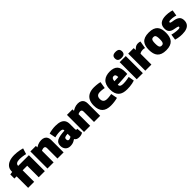

<svg xmlns="http://www.w3.org/2000/svg" viewBox="466 -2558 4348 4348"><g transform="rotate(-45 2640.0 -384.5)"><path d="M82 0V-369H11V-500L82 -511V-525Q82 -596 117.5 -646Q153 -696 221.5 -723Q290 -750 386 -750Q425 -750 467.5 -745.5Q510 -741 553 -733Q596 -725 634 -713L590 -573Q570 -578 546.5 -583Q523 -588 498 -591Q473 -594 449 -596Q425 -598 404 -598Q341 -598 308 -577.5Q275 -557 275 -517V-511H617V0H421V-369H275V0Z M701 0V-547H878V-500Q912 -521 940.5 -533Q969 -545 997 -551Q1025 -557 1055 -557Q1110 -557 1146.5 -537Q1183 -517 1200.5 -481Q1218 -445 1218 -397V0H1021V-331Q1021 -365 1007 -379Q993 -393 970 -393Q959 -393 947 -390.5Q935 -388 923 -383.5Q911 -379 898 -373V0Z M1269 -157Q1269 -207 1287 -239Q1305 -271 1343 -290.5Q1381 -310 1439.5 -320.5Q1498 -331 1580 -336V-353Q1580 -376 1556.5 -386Q1533 -396 1491 -396Q1470 -396 1442.5 -394Q1415 -392 1385.5 -386.5Q1356 -381 1326 -373L1296 -525Q1342 -539 1399 -548Q1456 -557 1506 -557Q1602 -557 1660.5 -534Q1719 -511 1746 -466Q1773 -421 1773 -355V-194Q1773 -172 1779 -164.5Q1785 -157 1793 -157Q1798 -157 1803.5 -158Q1809 -159 1814 -160L1829 -21Q1807 -7 1778.5 1.5Q1750 10 1716 10Q1672 10 1643 -4.5Q1614 -19 1598 -47Q1572 -29 1546.5 -16Q1521 -3 1492 3.5Q1463 10 1426 10Q1392 10 1363 -1.5Q1334 -13 1313 -35Q1292 -57 1280.5 -87.5Q1269 -118 1269 -157ZM1467 -169Q1467 -141 1478 -128Q1489 -115 1507 -115Q1517 -115 1530.5 -118.5Q1544 -122 1558 -128.5Q1572 -135 1580 -144V-234Q1549 -233 1527.5 -229Q1506 -225 1492.5 -218Q1479 -211 1473 -199Q1467 -187 1467 -169Z M1872 0V-547H2049V-500Q2083 -521 2111.5 -533Q2140 -545 2168 -551Q2196 -557 2226 -557Q2281 -557 2317.5 -537Q2354 -517 2371.5 -481Q2389 -445 2389 -397V0H2192V-331Q2192 -365 2178 -379Q2164 -393 2141 -393Q2130 -393 2118 -390.5Q2106 -388 2094 -383.5Q2082 -379 2069 -373V0Z M2449 -266Q2449 -362 2482.5 -426.5Q2516 -491 2582 -524Q2648 -557 2744 -557Q2778 -557 2812.5 -554Q2847 -551 2878 -546.5Q2909 -542 2934 -535L2907 -372Q2882 -377 2858 -380.5Q2834 -384 2811 -385.5Q2788 -387 2766 -387Q2728 -387 2702.5 -374.5Q2677 -362 2664.5 -337Q2652 -312 2652 -273Q2652 -234 2666 -208.5Q2680 -183 2706.5 -170.5Q2733 -158 2771 -158Q2795 -158 2817.5 -159.5Q2840 -161 2864 -164.5Q2888 -168 2915 -173L2945 -19Q2900 -6 2841.5 2Q2783 10 2727 10Q2586 10 2517.5 -58.5Q2449 -127 2449 -266Z M3248 10Q3181 10 3129 -5Q3077 -20 3041 -53Q3005 -86 2986 -138.5Q2967 -191 2967 -264Q2967 -343 2987.5 -399.5Q3008 -456 3046 -490.5Q3084 -525 3136 -541Q3188 -557 3250 -557Q3376 -557 3435.5 -496Q3495 -435 3495 -298Q3495 -287 3494.5 -269.5Q3494 -252 3493 -237Q3466 -235 3429.5 -232Q3393 -229 3350.5 -226Q3308 -223 3262 -220.5Q3216 -218 3169 -216Q3169 -214 3169 -212Q3169 -210 3169 -207Q3170 -186 3180.5 -171.5Q3191 -157 3216.5 -149.5Q3242 -142 3284 -142Q3311 -142 3341 -145Q3371 -148 3403.5 -153.5Q3436 -159 3469 -166L3492 -26Q3454 -13 3415.5 -5.5Q3377 2 3336 6Q3295 10 3248 10ZM3170 -326Q3188 -326 3206 -327Q3224 -328 3241.5 -328.5Q3259 -329 3274 -330Q3289 -331 3300 -331Q3299 -366 3292 -385.5Q3285 -405 3272 -413Q3259 -421 3239 -421Q3226 -421 3214.5 -417Q3203 -413 3194 -402.5Q3185 -392 3179 -373.5Q3173 -355 3170 -326Z M3658 -584Q3599 -584 3571 -608.5Q3543 -633 3543 -681Q3543 -731 3571 -755Q3599 -779 3658 -779Q3718 -779 3745.5 -755Q3773 -731 3773 -681Q3773 -633 3746 -608.5Q3719 -584 3658 -584ZM3560 0V-547H3756V0Z M4011 -547V-485Q4039 -511 4061 -527Q4083 -543 4105.5 -550Q4128 -557 4156 -557Q4171 -557 4188 -554.5Q4205 -552 4224 -546L4193 -368Q4175 -373 4157.5 -375Q4140 -377 4125 -377Q4103 -377 4080 -371.5Q4057 -366 4030 -349V0H3834V-547Z M4224 -275Q4224 -339 4237 -391Q4250 -443 4281 -480Q4312 -517 4365.5 -537Q4419 -557 4500 -557Q4580 -557 4633 -537Q4686 -517 4717.5 -480Q4749 -443 4762 -391Q4775 -339 4775 -275Q4775 -210 4761 -157Q4747 -104 4715 -67Q4683 -30 4630 -10Q4577 10 4500 10Q4422 10 4369 -10Q4316 -30 4284 -67Q4252 -104 4238 -157Q4224 -210 4224 -275ZM4426 -275Q4426 -222 4433 -192Q4440 -162 4456.5 -150Q4473 -138 4500 -138Q4526 -138 4542 -150Q4558 -162 4565.5 -192Q4573 -222 4573 -275Q4573 -327 4566 -356.5Q4559 -386 4543.5 -398Q4528 -410 4500 -410Q4472 -410 4456 -398Q4440 -386 4433 -356.5Q4426 -327 4426 -275Z M4809 -20 4829 -160Q4848 -154 4872.5 -149Q4897 -144 4923 -140Q4949 -136 4974 -134Q4999 -132 5019 -132Q5050 -132 5064 -139.5Q5078 -147 5078 -161Q5078 -172 5067.5 -178Q5057 -184 5038.5 -188.5Q5020 -193 4996 -197Q4972 -201 4944 -208Q4912 -215 4887.5 -228Q4863 -241 4846 -261Q4829 -281 4821.5 -307Q4814 -333 4814 -366Q4814 -464 4873.5 -510.5Q4933 -557 5051 -557Q5088 -557 5120.5 -553Q5153 -549 5182.5 -543Q5212 -537 5238 -528L5215 -386Q5191 -394 5166.5 -399.5Q5142 -405 5114.5 -408Q5087 -411 5051 -411Q5025 -411 5010.5 -405Q4996 -399 4996 -384Q4996 -375 5002 -370Q5008 -365 5021 -361.5Q5034 -358 5053.5 -354.5Q5073 -351 5099 -347Q5135 -341 5165 -329.5Q5195 -318 5218 -299.5Q5241 -281 5253.5 -251.5Q5266 -222 5266 -180Q5266 -136 5253 -104Q5240 -72 5216.5 -50Q5193 -28 5161.5 -15Q5130 -2 5092.5 4Q5055 10 5015 10Q4979 10 4944 7Q4909 4 4876 -3Q4843 -10 4809 -20Z"/></g></svg>

Font: Georama ExtraBold
Style: Regular
Weight: 800
Designer: Jean-Baptiste Levee
Foundry: Production Type
Version: Version 1.001